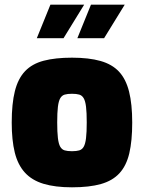

<svg xmlns="http://www.w3.org/2000/svg" viewBox="-20 -794 614 819"><path d="M287 5Q215 5 165.5 -10Q116 -25 86 -58Q56 -91 43 -143.5Q30 -196 30 -271Q30 -352 43.5 -405.5Q57 -459 87 -490.5Q117 -522 166.5 -535Q216 -548 287 -548Q359 -548 408.5 -534Q458 -520 487.5 -488.5Q517 -457 530.5 -403.5Q544 -350 544 -271Q544 -193 531.5 -140Q519 -87 489.5 -55Q460 -23 410.5 -9Q361 5 287 5ZM287 -149Q306 -149 318 -152.5Q330 -156 337 -168Q344 -180 347 -205Q350 -230 350 -272Q350 -314 347 -338.5Q344 -363 337 -375Q330 -387 318 -390.5Q306 -394 287 -394Q268 -394 256 -390.5Q244 -387 237 -375Q230 -363 227 -338.5Q224 -314 224 -272Q224 -230 227 -205Q230 -180 237 -168Q244 -156 256 -152.5Q268 -149 287 -149ZM310 -631 368 -774H512L424 -631ZM137 -631 195 -774H339L251 -631Z"/></svg>

Font: Exo Thin Black
Style: Regular
Weight: 900
Version: Version 2.000